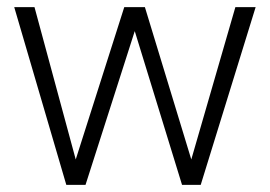

<svg xmlns="http://www.w3.org/2000/svg" viewBox="-20 -520 759 540"><path d="M20 -500H77L193 -71.5L329.5 -500H387.5L518 -71.5L642 -500H699L544.5 0H492L359 -432.5L220.5 0H166.5Z"/></svg>

Font: Overused Grotesk Light
Style: Regular
Weight: 300
Version: Version 0.004